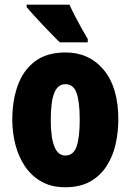

<svg xmlns="http://www.w3.org/2000/svg" viewBox="-20 -786 556 816"><path d="M482.9 -277.8Q482.9 -224.6 471.4 -173.6Q460 -122.6 433.6 -81.1Q407.2 -39.6 364 -14.9Q320.8 9.8 256.8 9.8Q198.2 9.8 155.8 -14.4Q113.3 -38.6 85.9 -79.3Q58.6 -120.1 45.4 -171.6Q32.2 -223.1 32.2 -277.8Q32.2 -357.4 55.2 -422.1Q78.1 -486.8 128.2 -524.9Q178.2 -563 258.8 -563Q359.4 -563 421.1 -488.8Q482.9 -414.6 482.9 -277.8ZM195.8 -275.9Q195.8 -125 257.8 -125Q292 -125 305.4 -163.1Q318.8 -201.2 318.8 -277.8Q318.8 -353.5 305.4 -390.9Q292 -428.2 257.8 -428.2Q225.6 -428.2 210.7 -391.1Q195.8 -354 195.8 -275.9ZM275.4 -766.1Q283.7 -746.6 298.8 -717.5Q314 -688.5 329.1 -661.4Q344.2 -634.3 353 -620.1V-606H234.4Q222.2 -617.2 202.6 -637.5Q183.1 -657.7 161.4 -680.4Q139.6 -703.1 121.3 -723.6Q103 -744.1 93.3 -755.9V-766.1Z"/></svg>

Font: Open Sans Condensed ExtraBold
Style: Regular
Weight: 800
Width: 3
Designer: Monotype Design Team
Foundry: Monotype Imaging Inc.
Version: Version 3.000; ttfautohint (v1.8.4)